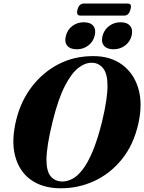

<svg xmlns="http://www.w3.org/2000/svg" viewBox="-20 -1020 790 1052"><path d="M494.5 -712.5Q586.5 -712 650 -665Q713.5 -618 738 -535Q762.5 -452 738 -342.5Q712 -226.5 647.5 -147Q583 -67.5 494.5 -27.2Q406 13 308 11.5Q212 10.5 148.2 -35.5Q84.5 -81.5 62.5 -166.8Q40.5 -252 70.5 -369.5Q95.5 -468 155.2 -546Q215 -624 301.5 -668.8Q388 -713.5 494.5 -712.5ZM320 -25.5Q347 -25 375.5 -39.5Q404 -54 432.2 -90.2Q460.5 -126.5 487.5 -190.5Q514.5 -254.5 539 -353Q554.5 -417.5 561.8 -466Q569 -514.5 569 -549.5Q569 -615.5 545.5 -645.2Q522 -675 486 -676Q448.5 -678 410 -648.5Q371.5 -619 335.5 -549Q299.5 -479 269.5 -359Q251.5 -286.5 243.2 -234.5Q235 -182.5 234.5 -146.5Q234.5 -81.5 257.8 -54Q281 -26.5 320 -25.5ZM400.5 -750Q364.5 -750 348.2 -770Q332 -790 341 -823.5Q349.5 -857.5 376.5 -877.8Q403.5 -898 439.5 -898Q475.5 -898 491.5 -877.8Q507.5 -857.5 498.5 -823.5Q490 -790.5 463.2 -770.2Q436.5 -750 400.5 -750ZM601.5 -750Q566 -750 549.5 -770Q533 -790 542 -823.5Q550.5 -857 577.8 -877.5Q605 -898 640.5 -898Q677 -898 693.2 -877.8Q709.5 -857.5 701 -823.5Q692 -790.5 665 -770.2Q638 -750 601.5 -750ZM404.5 -967Q413.5 -1000.5 439 -1000.5H678.5Q691.5 -1000.5 695.8 -993.2Q700 -986 694.5 -967.5Q686 -934.5 660.5 -934.5H421Q396 -934.5 404.5 -967Z"/></svg>

Font: Fraunces 72pt
Style: Bold Italic
Weight: 700
Italic angle: -16°
Version: Version 1.000;[b76b70a41]